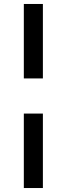

<svg xmlns="http://www.w3.org/2000/svg" viewBox="-20 -754 336 967"><path d="M196 -182V193H100V-182ZM100 -359V-734H196V-359Z"/></svg>

Font: Karma Variable Light
Style: Regular
Weight: 300
Designer: Joana Correia
Foundry: Indian Type Foundry
Version: Version 3.000